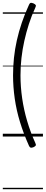

<svg xmlns="http://www.w3.org/2000/svg" viewBox="-20 -973 326 1368"><path d="M231 -917Q205 -861 186 -802Q167 -743 153.5 -682.5Q140 -622 133 -560.5Q126 -499 126 -436Q126 -354 138 -272Q150 -190 173.5 -110.5Q197 -31 231 44Q238 58 234.5 64Q231 70 218 76Q205 81 198.5 79Q192 77 187 67Q148 -20 122.5 -103.5Q97 -187 85 -270.5Q73 -354 73 -436Q73 -499 79.5 -561Q86 -623 100 -685.5Q114 -748 135.5 -811.5Q157 -875 187 -940Q192 -951 198.5 -952.5Q205 -954 218 -949Q231 -943 234.5 -937Q238 -931 231 -917ZM0 365H286V375H0ZM0 -20H286V0H0ZM0 -505H286V-500H0ZM0 -885H286V-875H0Z"/></svg>

Font: Playwrite IT Moderna Guides
Style: Regular
Weight: 400
Designer: Veronika Burian, José Scaglione
Foundry: TypeTogether
Version: Version 1.003